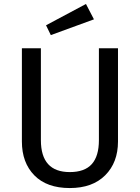

<svg xmlns="http://www.w3.org/2000/svg" viewBox="-20 -931 702 963"><path d="M411.1 -911.1 451.2 -834 234.9 -754.9 210.9 -804.2ZM571.8 -689V-221.2Q571.8 -116.2 507.8 -52Q443.8 12.2 330.1 12.2Q214.8 12.2 152.3 -51.5Q89.8 -115.2 89.8 -221.2V-689H185.1V-228Q185.1 -67.9 330.1 -67.9Q404.3 -67.9 440.2 -107.7Q476.1 -147.5 476.1 -228V-689Z"/></svg>

Font: FiraGO
Style: Regular
Weight: 400
Designer: bBox Type
Foundry: bBox Type GmbH
Version: Version 1.001;PS 001.001;hotconv 1.0.88;makeotf.lib2.5.64775